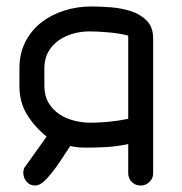

<svg xmlns="http://www.w3.org/2000/svg" viewBox="-20 -573 561 593"><path d="M40 -362Q40 -408 58.5 -444Q77 -480 108 -504Q139 -528 179 -540.5Q219 -553 262 -553Q289 -553 322 -550.5Q355 -548 384.5 -538.5Q414 -529 433.5 -509Q453 -489 453 -454V-37Q453 -22 441.5 -11Q430 0 415 0Q398 0 387 -11Q376 -22 376 -38V-128Q337 -120 303.5 -118.5Q270 -117 246 -117Q234 -117 222 -118Q210 -119 197 -122Q186 -106 172.5 -85Q159 -64 144.5 -45Q130 -26 116 -13Q102 0 89 0Q72 0 62 -12Q52 -24 52 -39Q52 -53 59 -60L124 -151Q86 -182 63 -220Q40 -258 40 -307ZM117 -308Q117 -277 130 -255.5Q143 -234 163 -220.5Q183 -207 208.5 -200.5Q234 -194 260 -194Q286 -194 316.5 -197Q347 -200 376 -206V-463Q350 -470 316 -473Q282 -476 256 -476Q230 -476 205.5 -469Q181 -462 161 -448Q141 -434 129 -412.5Q117 -391 117 -362Z"/></svg>

Font: VDS Compensated
Style: Light
Weight: 300
Designer: artmaker
Foundry: artmaker
Version: Version 1.000 2012 initial release